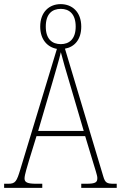

<svg xmlns="http://www.w3.org/2000/svg" viewBox="-23 -911 586 931"><path d="M-3 0H182V-20H153C109 -20 96 -27 96 -46C96 -64 111 -109 118 -134L154 -251H390L429 -122C437 -94 449 -61 449 -48C449 -27 441 -20 395 -20H371V0H543V-20H530C496 -20 487 -24 478 -55L292 -675C338 -683 371 -719 371 -782C371 -853 327 -891 271 -891C216 -891 172 -853 172 -782C172 -719 207 -682 253 -674L76 -91C58 -31 52 -20 17 -20H-3ZM272 -697C230 -697 199 -721 199 -782C199 -844 230 -868 272 -868C312 -868 344 -844 344 -782C344 -721 312 -697 272 -697ZM162 -276 231 -511C246 -565 265 -625 272 -658C281 -622 297 -567 318 -497L383 -276Z"/></svg>

Font: Noto Serif Bengali Condensed Thin
Style: Regular
Weight: 100
Width: 3
Designer: Juan Bruce, Universal Thirst, Indian Type Foundry and the Monotype Design Team.
Foundry: Monotype Imaging Inc.
Version: Version 2.003